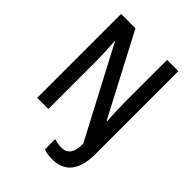

<svg xmlns="http://www.w3.org/2000/svg" viewBox="-257 -836 1155 1155"><g transform="rotate(45 321.0 -258.0)"><path d="M402 198C508 198 565 131 565 -8V-714H469V-362C469 -314 471 -253 475 -198H471L200 -714H78V0H173V-403C173 -452 170 -516 166 -570H169L469 -1C469 79 441 109 393 109C369 109 348 105 330 99V186C351 194 374 198 402 198Z"/></g></svg>

Font: Noto Sans Armenian Condensed Medium
Style: Regular
Weight: 500
Width: 3
Designer: Monotype Design Team
Foundry: Monotype Imaging Inc.
Version: Version 2.008